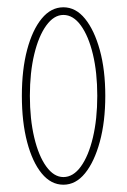

<svg xmlns="http://www.w3.org/2000/svg" viewBox="-20 -502 349 527"><path d="M154 5Q120 5 94.5 -26Q69 -57 54.5 -112Q40 -167 40 -239Q40 -311 54.5 -365.5Q69 -420 94.5 -451Q120 -482 154 -482Q188 -482 213.5 -450.5Q239 -419 254 -364.5Q269 -310 269 -239Q269 -168 254 -113Q239 -58 213.5 -26.5Q188 5 154 5ZM154 -16Q181 -16 202 -45Q223 -74 235 -124.5Q247 -175 247 -239Q247 -303 235 -353Q223 -403 202 -432Q181 -461 154 -461Q128 -461 107 -432Q86 -403 74 -353Q62 -303 62 -239Q62 -175 74 -124.5Q86 -74 107 -45Q128 -16 154 -16Z"/></svg>

Font: Zen Loop
Style: Regular
Weight: 400
Designer: Yoshimichi Ohira
Foundry: A-1 Corp ZenFonts
Version: Version 1.000; ttfautohint (v1.8.3)